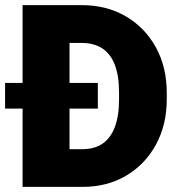

<svg xmlns="http://www.w3.org/2000/svg" viewBox="-38 -731 704 751"><path d="M344.7 -306.2H-18.1V-406.7H344.7ZM127.9 0V-147.5H284.7Q331.1 -147.5 362.8 -168.9Q394.5 -190.4 411.1 -233.9Q427.7 -277.3 427.7 -343.3V-368.2Q427.7 -433.6 411.4 -476.8Q395 -520 362.5 -541.5Q330.1 -563 281.7 -563H125V-710.9H281.7Q379.4 -710.9 454.3 -667Q529.3 -623 571.8 -545.7Q614.3 -468.3 614.3 -367.2V-343.3Q614.3 -242.7 571.8 -165Q529.3 -87.4 455.1 -43.7Q380.9 0 284.7 0ZM233.9 0H50.3V-710.9H233.9Z"/></svg>

Font: Heebo Black
Style: Regular
Weight: 900
Designer: Oded Ezer
Foundry: Ezer Type House
Version: Version 3.100